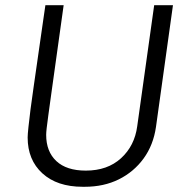

<svg xmlns="http://www.w3.org/2000/svg" viewBox="-20 -706 719 736"><path d="M297 10Q199 10 142.5 -41.5Q86 -93 86 -179Q86 -190 89 -218.5Q92 -247 97 -287Q102 -327 109 -373.5Q116 -420 122.5 -467.5Q129 -515 135.5 -558Q142 -601 146.5 -634.5Q151 -668 154 -686H224Q208 -571 196.5 -489Q185 -407 177.5 -353Q170 -299 165.5 -266Q161 -233 159 -215.5Q157 -198 157 -189Q157 -125 196 -88.5Q235 -52 309 -52Q392 -52 444 -99.5Q496 -147 506 -222L571 -686H643L578 -220Q568 -150 530.5 -98.5Q493 -47 435.5 -18.5Q378 10 305 10Z"/></svg>

Font: Chivo ExtraLight
Style: Italic
Weight: 250
Italic angle: -8.05°
Designer: Hector Gatti
Foundry: Omnibus-Type
Version: Version 2.002